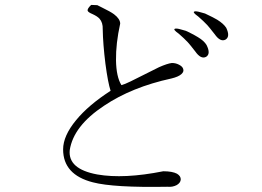

<svg xmlns="http://www.w3.org/2000/svg" viewBox="-20 -750 1040 762"><path d="M366.2 -729.5 341.8 -730.5Q325.2 -714.8 328.1 -707Q330.1 -701.2 346.7 -694.3Q366.2 -685.5 375 -675.8Q388.7 -660.2 387.7 -633.8Q388.7 -575.2 398.4 -497.1Q408.2 -422.9 418.9 -389.6Q331.1 -333 282.2 -273.4Q230.5 -210.9 230.5 -157.2Q230.5 -56.6 348.6 -26.4Q430.7 -4.9 644.5 -8.8Q665 -6.8 681.6 -15.6Q696.3 -24.4 697.3 -37.1Q698.2 -50.8 682.6 -60.5Q664.1 -70.3 627.9 -70.3Q471.7 -39.1 366.2 -57.6Q249 -79.1 256.8 -154.3Q271.5 -250 392.6 -330.1Q502.9 -404.3 660.2 -438.5Q688.5 -445.3 700.2 -456.1Q710.9 -465.8 707 -476.6Q704.1 -486.3 690.4 -493.2Q677.7 -500 662.1 -500Q644.5 -498 611.3 -483.4Q590.8 -473.6 546.9 -451.2Q512.7 -433.6 498 -426.8Q473.6 -415 461.9 -412.1Q441.4 -445.3 440.4 -510.7Q439.5 -577.1 457 -656.2Q457 -674.8 432.6 -693.4Q418 -704.1 385.7 -719.7ZM716.8 -627.9 699.2 -632.8Q679.7 -638.7 673.8 -635.7Q666 -632.8 689.5 -616.2Q710.9 -597.7 725.6 -582Q734.4 -572.3 751 -550.8L754.9 -545.9Q777.3 -513.7 797.9 -524.4Q817.4 -536.1 799.8 -571.3Q790 -587.9 765.6 -602.5Q752 -611.3 723.6 -625ZM793.9 -696.3 776.4 -701.2Q756.8 -707 751 -704.1Q743.2 -701.2 766.6 -684.6Q788.1 -666 802.7 -650.4Q811.5 -640.6 828.1 -619.1L832 -614.3Q854.5 -582 875 -592.8Q894.5 -604.5 877.9 -639.6Q867.2 -656.2 841.8 -671.9Q827.1 -680.7 797.9 -694.3Z"/></svg>

Font: BatangChe
Style: Regular
Weight: 400
Monospace: yes
Version: Version 2.21